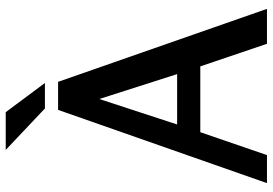

<svg xmlns="http://www.w3.org/2000/svg" viewBox="-161 -792 953 671"><g transform="rotate(-90 315.5 -456.5)"><path d="M365 -730 620 0H498L419 -233H189L109 0H11L267 -730ZM305 -586 216 -314H392ZM259 -913 361 -776H272L127 -913Z"/></g></svg>

Font: Rosario SemiBold
Style: Regular
Weight: 600
Designer: Hector Gatti
Foundry: Omnibus Type
Version: Version 1.101; ttfautohint (v1.8.1.43-b0c9)